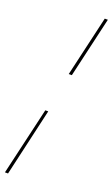

<svg xmlns="http://www.w3.org/2000/svg" viewBox="-194 -819 648 1108"><g transform="rotate(20 130.0 -265.0)"><path d="M241 -780.5 155 -409H174L260 -780.5ZM99.5 -166 3 250H22L117.5 -166Z"/></g></svg>

Font: Bodoni* 11pt
Style: Bold Italic
Weight: 700
Italic angle: -13°
Version: Version 2.3